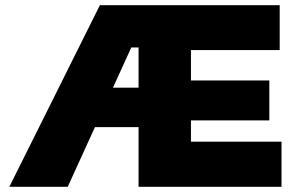

<svg xmlns="http://www.w3.org/2000/svg" viewBox="-20 -720 1133 740"><path d="M16 0 365 -700H643L653 -537H486L241 0ZM266 -230V-382H575V-230ZM514 0V-700H1058V-527H716V-410H1018V-256H716V-174H1065V0Z"/></svg>

Font: REM ExtraBold
Style: Regular
Weight: 800
Designer: Octavio Pardo
Foundry: Ashler Design
Version: Version 1.005;gftools[0.9.28]